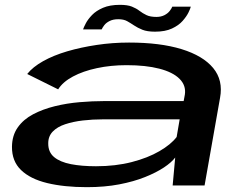

<svg xmlns="http://www.w3.org/2000/svg" viewBox="-20 -767 1023 794"><path d="M339.5 7Q412.5 7 472.8 -4.5Q533 -16 579.8 -34.8Q626.5 -53.5 658 -74.5Q689.5 -95.5 704.5 -115.5L694 0H826L890 -362.5Q903.5 -435 861.5 -485.8Q819.5 -536.5 730.8 -563.8Q642 -591 513.5 -591Q445.5 -591 380.2 -581.2Q315 -571.5 258 -554.8Q201 -538 158.2 -514Q115.5 -490 92.5 -461L220.5 -397.5Q239.5 -428 281.5 -450.5Q323.5 -473 380.8 -485.2Q438 -497.5 503.5 -497.5Q583 -497.5 639 -483Q695 -468.5 722.5 -441Q750 -413.5 744.5 -376L739.5 -349H410Q362.5 -349 309.5 -344.5Q256.5 -340 206.8 -327.8Q157 -315.5 117 -294.5Q77 -273.5 53.5 -240.2Q30 -207 29.5 -160Q29 -100.5 67 -63.8Q105 -27 175 -10Q245 7 339.5 7ZM377 -79.5Q317.5 -79.5 273 -88.2Q228.5 -97 204 -117.2Q179.5 -137.5 179.5 -173Q179 -203 198 -222.8Q217 -242.5 249.5 -253.2Q282 -264 322.5 -268.8Q363 -273.5 406.5 -273.5H723L710.5 -200.5Q687 -169.5 639.2 -141.8Q591.5 -114 524.8 -96.8Q458 -79.5 377 -79.5ZM621 -636Q663 -636 691 -649Q719 -662 735.2 -680.5Q751.5 -699 759.5 -715.5Q767.5 -732 769 -739.5H692.5Q690 -732.5 682 -722Q674 -711.5 659.8 -704.2Q645.5 -697 627 -697Q601.5 -697 585.8 -704.5Q570 -712 556.8 -722.2Q543.5 -732.5 525.2 -739.8Q507 -747 476 -747Q434.5 -747 406 -734.8Q377.5 -722.5 360.5 -704.8Q343.5 -687 335 -670.8Q326.5 -654.5 323.5 -645.5H400.5Q403.5 -652.5 411.2 -662.8Q419 -673 433.5 -680.2Q448 -687.5 469 -687.5Q491.5 -687.5 505.8 -679.5Q520 -671.5 534.5 -661.8Q549 -652 568.8 -644Q588.5 -636 621 -636Z"/></svg>

Font: Anybody ExtraExpanded Medium
Style: Italic
Weight: 500
Width: 8
Italic angle: -10°
Version: Version 1.113;gftools[0.9.25]